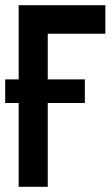

<svg xmlns="http://www.w3.org/2000/svg" viewBox="-21 -720 433 740"><path d="M-1 -323H306V-414H-1ZM51 0H163V-590H385V-700H51Z"/></svg>

Font: Advent Pro
Style: Bold
Weight: 700
Designer: VivaRado, Andreas Kalpakidis
Foundry: VivaRado, Andreas Kalpakidis
Version: Version 3.000